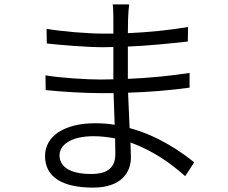

<svg xmlns="http://www.w3.org/2000/svg" viewBox="-20 -811 1040 874"><path d="M504 -181 505 -109C505 -37 454 -19 396 -19C292 -19 251 -56 251 -104C251 -152 305 -191 405 -191C439 -191 472 -187 504 -181ZM187 -468 188 -401C260 -393 370 -387 440 -387H497L502 -243C473 -248 444 -250 413 -250C271 -250 185 -190 185 -101C185 -6 262 43 404 43C534 43 576 -28 576 -95L574 -162C677 -126 763 -63 823 -9L864 -72C808 -117 704 -192 570 -228L563 -389C658 -392 747 -399 843 -412V-479C751 -465 657 -456 562 -452V-470V-599C658 -603 753 -613 835 -622L836 -688C747 -673 653 -664 562 -660L563 -725C564 -755 566 -774 568 -791H493C495 -779 496 -749 496 -732V-658H449C381 -658 255 -668 192 -680L193 -613C255 -606 379 -596 450 -596L496 -597V-470V-450L440 -449C372 -449 259 -456 187 -468Z"/></svg>

Font: ChiuKong Gothic CL Normal
Style: Regular
Weight: 350
Designer: Ryoko NISHIZUKA 西塚涼子 (kana, bopomofo & ideographs); Paul D. Hunt (Latin, Greek & Cyrillic); Sandoll Communications 산돌커뮤니
Foundry: Adobe
Version: Version 1.300